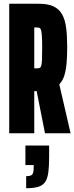

<svg xmlns="http://www.w3.org/2000/svg" viewBox="-20 -708 395 1020"><path d="M29 0V-688H187Q235 -688 264.5 -674Q294 -660 310 -631.5Q326 -603 331.5 -559.5Q337 -516 337 -457Q337 -413 334 -375.5Q331 -338 322.5 -309Q314 -280 295 -260L355 0H219L171 -243L197 -225Q193 -224 187 -224Q181 -224 174 -224H162V0ZM162 -345H175Q185 -345 190.5 -347Q196 -349 199 -358.5Q202 -368 203 -390.5Q204 -413 204 -455Q204 -495 202.5 -517Q201 -539 198 -548.5Q195 -558 189.5 -560Q184 -562 175 -562H162ZM119 292V228Q136 228 144.5 224Q153 220 156 209.5Q159 199 159 182V169H115V65H241V124Q241 173 237 205.5Q233 238 221 257Q209 276 184.5 284Q160 292 119 292Z"/></svg>

Font: Saira UltraCondensed Black
Style: Regular
Weight: 900
Width: 1
Designer: Hector Gatti with collaboration of the Omnibus-Type team
Foundry: Omnibus-Type
Version: Version 1.101